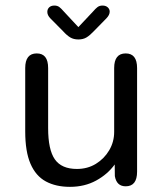

<svg xmlns="http://www.w3.org/2000/svg" viewBox="-20 -678 579 708"><path d="M115.5 -481Q157.5 -481 157.5 -427V-205.5Q157.5 -126 182.2 -90.5Q207 -55 263.5 -55Q303 -55 333.8 -74Q364.5 -93 382.8 -124Q401 -155 401 -191.5V-427Q401 -481 443.5 -481Q485.5 -481 485.5 -427V-45Q485.5 9 443.5 9Q410 9 403.5 -28.5L403 -71.5Q377 -35.5 334.5 -12.2Q292 11 238 11Q186 11 149 -9Q112 -29 92.5 -74Q73 -119 73 -193.5V-427Q73 -481 115.5 -481ZM372.5 -610.5 326 -563Q311.5 -547.5 299 -540Q286.5 -532.5 269 -532.5Q251.5 -532.5 239 -540Q226.5 -547.5 212.5 -563L165.5 -610.5Q154.5 -622 154.5 -634Q154.5 -644.5 161.5 -651Q168.5 -657.5 180.5 -657.5Q191.5 -657.5 198.8 -652Q206 -646.5 214.5 -636.5L269 -578L323.5 -636Q332 -646 339.5 -651.8Q347 -657.5 358 -657.5Q370 -657.5 377.2 -651Q384.5 -644.5 384.5 -635Q384.5 -623 372.5 -610.5Z"/></svg>

Font: Sono
Style: Regular
Weight: 400
Designer: Tyler Finck
Foundry: Tyler Finck
Version: Version 2.112